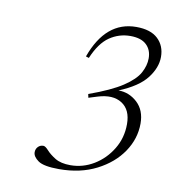

<svg xmlns="http://www.w3.org/2000/svg" viewBox="-55 -770 448 493"><g transform="rotate(10 169.0 -523.0)"><path d="M172.5 -519.5 170.5 -529Q227.5 -549.5 257 -569Q286.5 -588.5 297 -607.8Q307.5 -627 307.5 -646Q307.5 -668 293.5 -681.2Q279.5 -694.5 251.5 -694.5Q222 -694.5 197.5 -677.8Q173 -661 156 -620.5L148 -623Q183 -720 262.5 -720Q300 -720 319 -702Q338 -684 338 -655Q338 -627 316.8 -599.5Q295.5 -572 245.5 -551.5Q273.5 -551.5 294.8 -531.8Q316 -512 316 -477.5Q316 -438 292.8 -403.5Q269.5 -369 227.5 -347.5Q185.5 -326 130 -326Q90 -326 75.5 -336.2Q61 -346.5 61 -358Q61 -366.5 66.5 -372.2Q72 -378 80.5 -378Q85.5 -378 93.8 -368.8Q102 -359.5 117 -350.2Q132 -341 157 -341Q189.5 -341 218 -358.2Q246.5 -375.5 264.2 -404.8Q282 -434 282 -470Q282 -507.5 257.8 -523Q233.5 -538.5 195 -526.5Z"/></g></svg>

Font: Newsreader 72pt ExtraLight
Style: Italic
Weight: 275
Italic angle: -17°
Designer: Hugues Gentile
Foundry: Production Type
Version: Version 1.003; ttfautohint (v1.8.3)